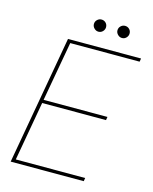

<svg xmlns="http://www.w3.org/2000/svg" viewBox="-124 -926 803 1008"><g transform="rotate(15 277.0 -422.0)"><path d="M33 0 157 -700H554L551 -682H174L116 -358H463L460 -340H113L56 -18H433L430 0ZM301 -778Q288 -778 278 -788Q268 -798 268 -811Q268 -825 278 -834.5Q288 -844 301 -844Q315 -844 324.5 -834.5Q334 -825 334 -811Q334 -798 324.5 -788Q315 -778 301 -778ZM429 -778Q416 -778 406 -788Q396 -798 396 -811Q396 -825 406 -834.5Q416 -844 429 -844Q443 -844 452.5 -834.5Q462 -825 462 -811Q462 -798 452.5 -788Q443 -778 429 -778Z"/></g></svg>

Font: DM Sans 12pt Thin
Style: Italic
Weight: 250
Italic angle: -10°
Version: Version 4.004;gftools[0.9.30]